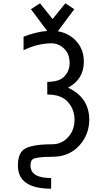

<svg xmlns="http://www.w3.org/2000/svg" viewBox="-20 -926 626 1146"><path d="M120.6 -707Q196.3 -736.3 261.7 -741.2L164.6 -871.1L218.8 -906.2L293.9 -812.5L370.1 -906.2L423.3 -871.1L325.2 -739.3Q383.8 -730 426.3 -689.5Q480.5 -637.7 480.5 -558.1Q480.5 -452.6 386.2 -402.8Q512.7 -343.3 512.7 -211.9Q512.7 -124 454.6 -58.6Q393.1 9.8 293 9.8Q202.6 9.8 177.7 22.9Q162.1 31.2 162.1 62Q162.1 136.7 285.2 136.7V200.2Q86.9 200.2 86.9 62Q86.9 -4.4 118.2 -30.8Q158.7 -64.9 293 -64.9Q351.6 -64.9 392.1 -113.8Q424.8 -153.3 424.8 -211.9Q424.8 -271.5 386 -316.7Q347.2 -361.8 262.2 -361.8V-437.5Q330.1 -437.5 359.9 -465.8Q395.5 -499 395.5 -549.8Q395.5 -602.5 365.2 -633.3Q330.6 -667.5 287.6 -667.5Q207 -667.5 120.6 -626.5Z"/></svg>

Font: Consola Mono
Style: Book
Weight: 400
Monospace: yes
Designer: Wojciech Kalinowski "wmk69" (wmk69@o2.pl)
Foundry: Wojciech Kalinowski "wmk69" (wmk69@o2.pl)
Version: Version 2.1.0